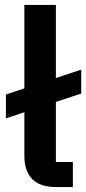

<svg xmlns="http://www.w3.org/2000/svg" viewBox="-20 -760 350 780"><path d="M276 0H208Q142 0 110.5 -33Q79 -66 79 -126V-304L4 -279V-376L79 -401V-740H207V-443L310 -477V-380L207 -346V-102H276Z"/></svg>

Font: IBM Plex Arabic SemiBold
Style: Regular
Weight: 600
Designer: Mike Abbink, Paul van der Laan, Pieter van Rosmalen, Wael Morcos, Khajak Apelian
Foundry: Bold Monday
Version: Version 1.0